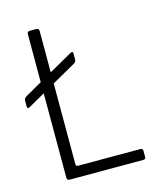

<svg xmlns="http://www.w3.org/2000/svg" viewBox="-99 -722 702 801"><g transform="rotate(-15 252.0 -321.5)"><path d="M421 0H103Q92 0 92 -12V-376L20 -335Q9 -330 9 -341V-367Q9 -377 20 -383L92 -424V-631Q92 -643 103 -643H132Q143 -643 143 -631V-453L244 -510Q255 -516 255 -504V-478Q255 -468 244 -462L143 -405V-56Q143 -47 152 -47H421Q432 -47 432 -36V-11Q432 0 421 0Z"/></g></svg>

Font: Rajdhani
Style: Regular
Weight: 400
Designer: Satya Rajpurohit, Jyotish Sonowal
Foundry: Indian Type Foundry
Version: Version 1.201 February 1, 2022